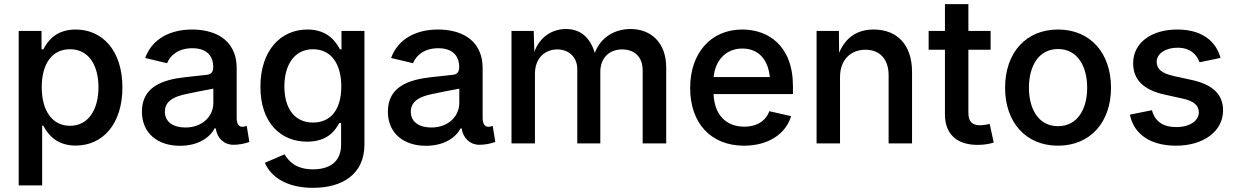

<svg xmlns="http://www.w3.org/2000/svg" viewBox="-20 -696 6001 932"><path d="M70.8 204.1H184.6V-85.9H190.4C209.5 -49.3 250 10.7 347.2 10.7C479 10.7 574.2 -94.2 574.2 -271.5C574.2 -450.7 477.1 -552.7 347.7 -552.7C247.1 -552.7 209 -491.7 190.4 -456.5H181.6V-545.9H70.8ZM319.8 -85.4C231.9 -85.4 182.6 -161.1 182.6 -272.5C182.6 -383.8 230.5 -457 319.8 -457C411.6 -457 458 -377.9 458 -272.5C458 -166 410.6 -85.4 319.8 -85.4Z M853 11.7C944.8 11.7 999 -29.8 1022 -72.8H1027.3C1033.7 -24.4 1068.8 6.8 1112.3 6.8C1139.2 6.8 1163.6 2.4 1190.4 -6.8L1177.7 -85C1168.5 -81.5 1163.6 -80.6 1155.8 -80.6C1137.2 -80.6 1128.9 -99.1 1128.9 -123V-363.3C1128.9 -517.1 1005.4 -552.7 912.6 -552.7C811.5 -552.7 720.2 -511.7 684.6 -414.6L791 -389.2C805.7 -426.3 844.7 -461.9 913.6 -461.9C980 -461.9 1015.1 -428.2 1015.1 -370.1C1015.1 -343.8 1002 -335 985.8 -333C960.4 -330.1 928.7 -327.1 878.4 -321.3C774.4 -309.6 668.9 -277.8 668.9 -154.3C668.9 -46.4 749 11.7 853 11.7ZM879.9 -77.1C822.3 -77.1 780.3 -103 780.3 -153.8C780.3 -207.5 828.1 -228.5 887.2 -240.2C924.8 -248.5 975.6 -258.3 1015.6 -265.6V-196.3C1015.6 -133.3 964.4 -77.1 879.9 -77.1Z M1499.5 215.8C1641.6 215.8 1749 149.9 1749 5.9V-545.9H1637.7V-456.5H1630.4C1610.8 -492.2 1571.8 -552.7 1472.2 -552.7C1342.3 -552.7 1244.1 -450.7 1244.1 -274.9C1244.1 -99.1 1343.3 -8.3 1470.7 -8.3C1568.8 -8.3 1606.9 -61.5 1626.5 -98.6H1635.7V6.8C1635.7 88.9 1580.6 126 1499.5 126C1414.1 126 1380.4 84.5 1361.3 53.2L1265.6 94.2C1294.9 162.6 1371.6 215.8 1499.5 215.8ZM1499.5 -101.1C1408.7 -101.1 1360.4 -171.4 1360.4 -276.4C1360.4 -378.4 1407.2 -457 1499.5 -457C1588.9 -457 1636.7 -383.8 1636.7 -276.4C1636.7 -166.5 1587.4 -101.1 1499.5 -101.1Z M2046.9 11.7C2138.7 11.7 2192.9 -29.8 2215.8 -72.8H2221.2C2227.5 -24.4 2262.7 6.8 2306.2 6.8C2333 6.8 2357.4 2.4 2384.3 -6.8L2371.6 -85C2362.3 -81.5 2357.4 -80.6 2349.6 -80.6C2331.1 -80.6 2322.8 -99.1 2322.8 -123V-363.3C2322.8 -517.1 2199.2 -552.7 2106.4 -552.7C2005.4 -552.7 1914.1 -511.7 1878.4 -414.6L1984.9 -389.2C1999.5 -426.3 2038.6 -461.9 2107.4 -461.9C2173.8 -461.9 2209 -428.2 2209 -370.1C2209 -343.8 2195.8 -335 2179.7 -333C2154.3 -330.1 2122.6 -327.1 2072.3 -321.3C1968.3 -309.6 1862.8 -277.8 1862.8 -154.3C1862.8 -46.4 1942.9 11.7 2046.9 11.7ZM2073.7 -77.1C2016.1 -77.1 1974.1 -103 1974.1 -153.8C1974.1 -207.5 2022 -228.5 2081.1 -240.2C2118.7 -248.5 2169.4 -258.3 2209.5 -265.6V-196.3C2209.5 -133.3 2158.2 -77.1 2073.7 -77.1Z M2462.9 0H2576.7V-337.9C2576.7 -415 2626.5 -456.1 2685.1 -456.1C2741.2 -456.1 2782.2 -418.5 2782.2 -360.8V0H2894V-347.2C2894 -411.1 2934.1 -456.1 3000 -456.1C3054.2 -456.1 3099.6 -425.3 3099.6 -354.5V0H3213.9V-368.2C3213.9 -491.2 3137.7 -555.2 3041 -555.2C2963.4 -555.2 2895.5 -514.6 2867.2 -439C2845.2 -513.2 2798.3 -555.2 2727.5 -555.2C2663.1 -555.2 2601.6 -520 2573.7 -444.3L2570.8 -545.9H2462.9Z M3591.8 11.2C3710.4 11.2 3794.4 -46.4 3820.3 -132.3L3714.4 -156.2C3695.8 -106.9 3651.9 -81.1 3593.3 -81.1C3506.8 -81.1 3447.8 -136.2 3443.8 -239.3H3829.1V-277.8C3829.1 -473.1 3710.4 -552.7 3583 -552.7C3429.2 -552.7 3330.1 -437 3330.1 -269C3330.1 -99.1 3429.7 11.2 3591.8 11.2ZM3444.3 -321.8C3450.7 -398.4 3500.5 -460.4 3583.5 -460.4C3663.6 -460.4 3709 -404.8 3716.8 -321.8Z M4057.6 -322.3C4057.6 -406.2 4109.9 -454.6 4181.2 -454.6C4251 -454.6 4293.5 -408.2 4293.5 -331.5V0H4407.2V-346.7C4407.2 -480.5 4333 -552.7 4221.2 -552.7C4143.6 -552.7 4086.4 -517.1 4053.2 -439.9L4052.2 -545.9H3943.8V0H4057.6Z M4566.9 -675.8V-545.9H4487.8V-454.6H4566.9V-140.1C4566.9 -45.9 4624 7.3 4725.1 7.3C4751 7.3 4779.3 3.9 4803.7 -3.9L4784.2 -94.2C4771.5 -91.3 4750 -87.9 4738.8 -87.9C4697.3 -87.9 4680.7 -106.9 4680.7 -149.9V-454.6H4788.6V-545.9H4680.7V-675.8Z M5115.7 11.2C5271.5 11.2 5373 -101.6 5373 -270C5373 -439.9 5271.5 -552.7 5115.7 -552.7C4960 -552.7 4858.9 -439.9 4858.9 -270C4858.9 -101.6 4960 11.2 5115.7 11.2ZM5115.7 -83.5C5020.5 -83.5 4974.6 -168 4974.6 -270C4974.6 -373.5 5020.5 -458 5115.7 -458C5211.4 -458 5257.3 -373 5257.3 -270C5257.3 -168 5211.4 -83.5 5115.7 -83.5Z M5688.5 11.2C5823.2 11.2 5917 -59.6 5917 -160.2C5917 -236.3 5868.2 -285.2 5766.1 -307.6L5676.8 -327.1C5618.7 -340.3 5594.7 -361.3 5594.7 -396C5594.7 -436 5638.2 -464.4 5695.8 -464.4C5758.3 -464.4 5789.1 -431.6 5802.7 -393.6L5904.8 -415C5881.8 -497.1 5814.5 -552.7 5694.3 -552.7C5568.4 -552.7 5480.5 -487.8 5480.5 -389.2C5480.5 -310.1 5529.3 -260.3 5631.3 -237.3L5723.6 -216.8C5774.9 -205.6 5799.3 -183.6 5799.3 -150.4C5799.3 -110.8 5756.8 -79.1 5689.9 -79.1C5627 -79.1 5586.4 -105.5 5571.8 -161.1L5464.8 -139.6C5483.9 -42.5 5567.4 11.2 5688.5 11.2Z"/></svg>

Font: Raveo Medium
Style: Regular
Weight: 500
Designer: Jakub Foglar, Rasmus Andersson (Inter)
Foundry: Jakubfoglar.com
Version: Version 1.100;Glyphs 3.2.3 (3260)